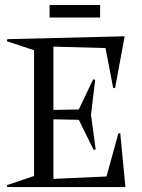

<svg xmlns="http://www.w3.org/2000/svg" viewBox="-20 -759 577 779"><path d="M7.8 -7.8 118.2 -44.9V-555.2L7.8 -591.8L9.8 -600.1L485.8 -611.8L446.8 -400.9L439 -402.8L408.2 -564L196.8 -569.8V-313L299.8 -314.9L357.9 -437L366.2 -435.1L349.1 -293L368.2 -152.8L359.9 -150.9L299.8 -272.9L196.8 -274.9V-33.2L412.1 -43L460 -216.8L467.8 -219.2L488.8 0H9.8ZM181.2 -688V-738.8H386.2V-688Z"/></svg>

Font: Halibut Cnd
Style: Regular
Weight: 400
Width: 3
Designer: Matteo Maggi
Foundry: Collletttivo
Version: Version 3.080 | FøM Fix